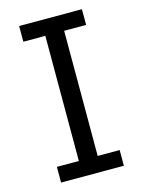

<svg xmlns="http://www.w3.org/2000/svg" viewBox="-108 -762 616 827"><g transform="rotate(-15 200.0 -349.0)"><path d="M340 0V-70H242V-628H340V-698H60V-628H158V-70H60V0Z"/></g></svg>

Font: IBM Plex Arabic
Style: Regular
Weight: 400
Designer: Mike Abbink, Paul van der Laan, Pieter van Rosmalen, Wael Morcos, Khajak Apelian
Foundry: Bold Monday
Version: Version 1.0